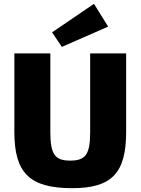

<svg xmlns="http://www.w3.org/2000/svg" viewBox="-20 -969 734 1003"><path d="M471 -949 252 -800 303 -724 545 -830ZM639 -690H451V-280C451 -162 427 -130 347 -130C267 -130 243 -162 243 -280V-690H55V-280C55 -65 135 14 357 14C564 14 639 -65 639 -280Z"/></svg>

Font: Exo 2 Extra Bold
Style: Regular
Weight: 800
Designer: Natanael Gama
Version: Version 1.001;PS 001.001;hotconv 1.0.88;makeotf.lib2.5.64775